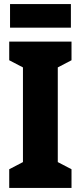

<svg xmlns="http://www.w3.org/2000/svg" viewBox="-20 -917 394 937"><path d="M326 -897H29V-782H326ZM329 0V-91L262 -126V-588L329 -623V-714H25V-623L92 -588V-126L25 -91V0Z"/></svg>

Font: Noto Sans Armenian ExtraCondensed Black
Style: Regular
Weight: 900
Width: 2
Designer: Monotype Design Team
Foundry: Monotype Imaging Inc.
Version: Version 2.008